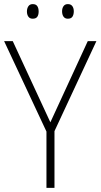

<svg xmlns="http://www.w3.org/2000/svg" viewBox="-20 -914 489 934"><path d="M225 -319 407 -714H449L245 -276V0H206V-274L0 -714H42ZM111 -858Q111 -873 118 -883.5Q125 -894 139 -894Q155 -894 161.5 -884Q168 -874 168 -858Q168 -842 161.5 -832.5Q155 -823 139 -823Q125 -823 118 -833Q111 -843 111 -858ZM282 -859Q282 -874 289 -884Q296 -894 310 -894Q325 -894 332 -884Q339 -874 339 -859Q339 -843 332.5 -833Q326 -823 310 -823Q296 -823 289 -833Q282 -843 282 -859Z"/></svg>

Font: Noto Sans Khmer UI SemiCondensed ExtraLight
Style: Regular
Weight: 200
Width: 4
Designer: Danh Hong and the Monotype Design Team
Foundry: Monotype Imaging Inc.
Version: Version 2.002; ttfautohint (v1.8.4.7-5d5b)